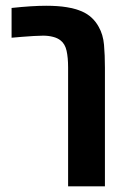

<svg xmlns="http://www.w3.org/2000/svg" viewBox="-20 -660 441 680"><path d="M221.2 0V-420.9Q221.2 -456.1 215.8 -480.2Q210.4 -504.4 194.8 -516.6Q184.1 -525.4 167.7 -529.5Q151.4 -533.7 132.8 -533.7Q120.6 -533.7 99.6 -532.5Q78.6 -531.2 57.1 -529.5Q35.6 -527.8 21 -526.4V-631.8Q57.1 -635.7 88.4 -637.7Q119.6 -639.6 143.6 -639.6Q185.5 -639.6 216.3 -634.5Q247.1 -629.4 270 -619.6Q309.1 -602.5 329.6 -564.9Q345.2 -537.6 348.4 -501.2Q351.6 -464.8 351.6 -420.4V0Z"/></svg>

Font: Open Sans Condensed
Style: Bold
Weight: 700
Width: 3
Designer: Monotype Design Team
Foundry: Monotype Imaging Inc.
Version: Version 3.003; ttfautohint (v1.8.4)